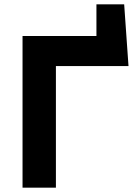

<svg xmlns="http://www.w3.org/2000/svg" viewBox="-20 -866 638 886"><path d="M573 -561H238V0H84V-700H425V-846H553Z"/></svg>

Font: Quicksand
Style: Bold
Weight: 700
Version: Version 3.000